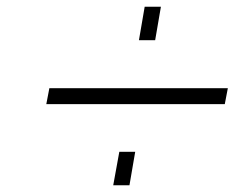

<svg xmlns="http://www.w3.org/2000/svg" viewBox="-20 -653 694 568"><path d="M391 -534 408 -633H456L439 -534ZM117 -345 126 -392H654L645 -345ZM315 -105 333 -204H380L363 -105Z"/></svg>

Font: Tomorrow Light
Style: Italic
Weight: 300
Italic angle: -10°
Designer: Tony de Marco, Monica Rizzolli
Foundry: Just in Type
Version: Version 2.002